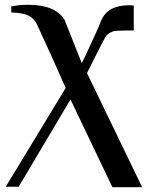

<svg xmlns="http://www.w3.org/2000/svg" viewBox="-20 -613 686 801"><path d="M343 -308C376 -375 401 -424 417 -454C426 -470 440 -480 460 -484C469 -485 495 -486 538 -486V-590C532 -591 525 -591 518 -591C459 -591 420 -570 402 -527C389 -494 372 -457 352 -414C332 -371 322 -350 321 -350L249 -531C223 -572 173 -593 98 -593C73 -593 50 -591 27 -586C27 -569 27 -561 27 -561C58 -560 82 -556 99 -548C113 -541 124 -530 133 -514C181 -411 221 -321 254 -246L4 166H58L274 -198L449 168H573Z"/></svg>

Font: GFS Nicefore
Style: Regular
Weight: 400
Designer: George Matthiopoulos
Foundry: George Matthiopoulos
Version: Version 1.0